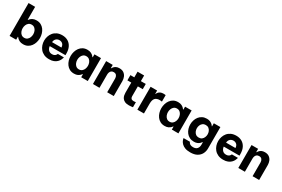

<svg xmlns="http://www.w3.org/2000/svg" viewBox="125 -2196 5648 3845"><g transform="rotate(30 2948.5 -274.0)"><path d="M384 10Q333 10 300 -6.5Q267 -23 249.5 -42Q232 -61 227 -68H220V0H68V-760H220V-462H227Q232 -469 249.5 -488Q267 -507 300 -523.5Q333 -540 384 -540Q443 -540 486.5 -516.5Q530 -493 559 -453.5Q588 -414 602.5 -365Q617 -316 617 -265Q617 -214 602.5 -165Q588 -116 559 -76.5Q530 -37 486.5 -13.5Q443 10 384 10ZM340 -113Q381 -113 408.5 -135.5Q436 -158 449.5 -193Q463 -228 463 -265Q463 -302 449.5 -337Q436 -372 408.5 -394.5Q381 -417 340 -417Q299 -417 271.5 -394.5Q244 -372 230.5 -337Q217 -302 217 -265Q217 -228 230.5 -193Q244 -158 271.5 -135.5Q299 -113 340 -113Z M985 10Q915 10 864 -13.5Q813 -37 780 -76.5Q747 -116 730.5 -165Q714 -214 714 -266Q714 -316 729.5 -364.5Q745 -413 777.5 -453Q810 -493 860.5 -516.5Q911 -540 980 -540Q1053 -540 1109.5 -508Q1166 -476 1198 -413.5Q1230 -351 1230 -262V-225H867Q870 -177 900.5 -142Q931 -107 985 -107Q1016 -107 1035.5 -116.5Q1055 -126 1066 -138.5Q1077 -151 1081 -161Q1085 -171 1085 -171H1225Q1225 -171 1220.5 -152.5Q1216 -134 1202 -107Q1188 -80 1161.5 -53Q1135 -26 1092 -8Q1049 10 985 10ZM867 -317H1084Q1081 -372 1051 -399Q1021 -426 977 -426Q933 -426 902 -397.5Q871 -369 867 -317Z M1560 -540Q1611 -540 1644 -523.5Q1677 -507 1694.5 -488Q1712 -469 1716 -462H1724V-530H1876V0H1724V-68H1716Q1712 -61 1694.5 -42Q1677 -23 1644 -6.5Q1611 10 1560 10Q1501 10 1457.5 -13.5Q1414 -37 1385 -76.5Q1356 -116 1341.5 -165Q1327 -214 1327 -265Q1327 -316 1341.5 -365Q1356 -414 1385 -453.5Q1414 -493 1457.5 -516.5Q1501 -540 1560 -540ZM1604 -417Q1563 -417 1535.5 -394.5Q1508 -372 1494.5 -337Q1481 -302 1481 -265Q1481 -228 1494.5 -193Q1508 -158 1535.5 -135.5Q1563 -113 1604 -113Q1645 -113 1672.5 -135.5Q1700 -158 1713.5 -193Q1727 -228 1727 -265Q1727 -302 1713.5 -337Q1700 -372 1672.5 -394.5Q1645 -417 1604 -417Z M1995 0V-530H2147V-454H2152Q2161 -470 2178.5 -490Q2196 -510 2225.5 -525Q2255 -540 2301 -540Q2363 -540 2402 -511.5Q2441 -483 2459 -438.5Q2477 -394 2477 -345V0H2325V-319Q2325 -357 2304.5 -386Q2284 -415 2239 -415Q2205 -415 2185 -399Q2165 -383 2156 -358Q2147 -333 2147 -305V0Z M2832 10Q2770 10 2733 -8.5Q2696 -27 2677 -55.5Q2658 -84 2652 -116Q2646 -148 2646 -175V-409H2556V-530H2646V-661H2798V-530H2911V-409H2798V-179Q2798 -146 2815.5 -128Q2833 -110 2874 -110Q2892 -110 2907 -113Q2922 -116 2922 -116V1Q2922 1 2895 5.5Q2868 10 2832 10Z M3023 0V-530H3174V-453H3179Q3188 -474 3204 -494Q3220 -514 3248 -527Q3276 -540 3320 -540Q3342 -540 3355 -537.5Q3368 -535 3368 -535V-385Q3368 -385 3353.5 -388Q3339 -391 3316 -391Q3245 -391 3210 -352.5Q3175 -314 3175 -227V0Z M3656 -540Q3707 -540 3740 -523.5Q3773 -507 3790.5 -488Q3808 -469 3812 -462H3820V-530H3972V0H3820V-68H3812Q3808 -61 3790.5 -42Q3773 -23 3740 -6.5Q3707 10 3656 10Q3597 10 3553.5 -13.5Q3510 -37 3481 -76.5Q3452 -116 3437.5 -165Q3423 -214 3423 -265Q3423 -316 3437.5 -365Q3452 -414 3481 -453.5Q3510 -493 3553.5 -516.5Q3597 -540 3656 -540ZM3700 -417Q3659 -417 3631.5 -394.5Q3604 -372 3590.5 -337Q3577 -302 3577 -265Q3577 -228 3590.5 -193Q3604 -158 3631.5 -135.5Q3659 -113 3700 -113Q3741 -113 3768.5 -135.5Q3796 -158 3809.5 -193Q3823 -228 3823 -265Q3823 -302 3809.5 -337Q3796 -372 3768.5 -394.5Q3741 -417 3700 -417Z M4366 212Q4292 212 4244.5 194Q4197 176 4169 148.5Q4141 121 4128 94Q4115 67 4111.5 48.5Q4108 30 4108 30H4256Q4256 30 4259.5 39.5Q4263 49 4274 61.5Q4285 74 4306.5 83.5Q4328 93 4364 93Q4426 93 4455.5 58Q4485 23 4485 -34V-90H4478Q4468 -74 4448 -55Q4428 -36 4397 -23Q4366 -10 4322 -10Q4263 -10 4219 -32.5Q4175 -55 4145.5 -93Q4116 -131 4101.5 -178Q4087 -225 4087 -275Q4087 -324 4101.5 -371.5Q4116 -419 4145.5 -457Q4175 -495 4219 -517.5Q4263 -540 4322 -540Q4366 -540 4397 -526.5Q4428 -513 4448.5 -494.5Q4469 -476 4478 -459H4485V-530H4637V-34Q4637 32 4608 88Q4579 144 4519 178Q4459 212 4366 212ZM4364 -130Q4406 -130 4433.5 -151Q4461 -172 4475 -205.5Q4489 -239 4489 -275Q4489 -312 4475 -345Q4461 -378 4433.5 -399Q4406 -420 4364 -420Q4323 -420 4295.5 -399Q4268 -378 4254 -345Q4240 -312 4240 -275Q4240 -239 4254 -205.5Q4268 -172 4295.5 -151Q4323 -130 4364 -130Z M5009 10Q4939 10 4888 -13.5Q4837 -37 4804 -76.5Q4771 -116 4754.5 -165Q4738 -214 4738 -266Q4738 -316 4753.5 -364.5Q4769 -413 4801.5 -453Q4834 -493 4884.5 -516.5Q4935 -540 5004 -540Q5077 -540 5133.5 -508Q5190 -476 5222 -413.5Q5254 -351 5254 -262V-225H4891Q4894 -177 4924.5 -142Q4955 -107 5009 -107Q5040 -107 5059.5 -116.5Q5079 -126 5090 -138.5Q5101 -151 5105 -161Q5109 -171 5109 -171H5249Q5249 -171 5244.5 -152.5Q5240 -134 5226 -107Q5212 -80 5185.5 -53Q5159 -26 5116 -8Q5073 10 5009 10ZM4891 -317H5108Q5105 -372 5075 -399Q5045 -426 5001 -426Q4957 -426 4926 -397.5Q4895 -369 4891 -317Z M5357 0V-530H5509V-454H5514Q5523 -470 5540.5 -490Q5558 -510 5587.5 -525Q5617 -540 5663 -540Q5725 -540 5764 -511.5Q5803 -483 5821 -438.5Q5839 -394 5839 -345V0H5687V-319Q5687 -357 5666.5 -386Q5646 -415 5601 -415Q5567 -415 5547 -399Q5527 -383 5518 -358Q5509 -333 5509 -305V0Z"/></g></svg>

Font: Be Vietnam Pro
Style: Bold
Weight: 700
Designer: Lam Bao, Tony Le, Vietanh Nguyen
Foundry: Yellow Type Foundry
Version: Version 1.002; ttfautohint (v1.8.3)